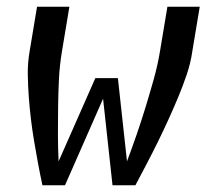

<svg xmlns="http://www.w3.org/2000/svg" viewBox="-20 -550 640 570"><path d="M106 0Q99 -32 93 -64.5Q87 -97 81.5 -129.5Q76 -162 72 -195Q68 -228 65.5 -261.5Q63 -295 62.5 -329Q62 -363 68 -398L90 -530H186L164 -398Q157 -356 155 -315Q153 -274 152.5 -233Q152 -192 152 -151.5Q152 -111 154 -71L263 -318H330L357 -71Q372 -111 386 -151.5Q400 -192 412.5 -233Q425 -274 436.5 -315Q448 -356 455 -398L477 -530H573L551 -398Q546 -363 534.5 -329Q523 -295 509 -261.5Q495 -228 480 -195Q465 -162 449 -129.5Q433 -97 416 -64.5Q399 -32 382 0H314L286 -257L173 0Z"/></svg>

Font: Iosevka Curly MdExObl
Style: Regular
Weight: 500
Width: 7
Italic angle: -9°
Monospace: yes
Designer: Belleve Invis
Foundry: Belleve Invis
Version: Version 11.1.0; ttfautohint (v1.8.3)